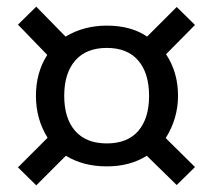

<svg xmlns="http://www.w3.org/2000/svg" viewBox="-20 -630 640 577"><path d="M89 -610 177 -520Q232 -553 301 -553Q374 -553 422 -520L511 -609L566 -555L479 -467Q515 -413 515 -342Q515 -274 478 -215L566 -128L511 -74L421 -162Q371 -130 301 -130Q230 -130 178 -162L89 -73L34 -127L123 -216Q88 -272 88 -342Q88 -412 122 -465L34 -556ZM395.5 -448Q363 -486 301 -486Q239 -486 206 -448Q173 -410 173 -342Q173 -274 206 -236.5Q239 -199 301 -199Q363 -199 395.5 -236.5Q428 -274 428 -342Q428 -410 395.5 -448Z"/></svg>

Font: Fira Mono
Style: Regular
Weight: 400
Designer: Carrois Corporate & Edenspiekermann AG
Foundry: Carrois Corporate GbR & Edenspiekermann AG
Version: Version 3.206;PS 003.206;hotconv 1.0.70;makeotf.lib2.5.58329